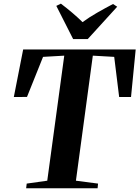

<svg xmlns="http://www.w3.org/2000/svg" viewBox="-20 -1008 746 1028"><path d="M120 0 123 -25 233 -40.5 324 -710 210.5 -703.5 124.5 -489 54 -488.5 104 -743H706.5L681.5 -488.5H618L591.5 -703.5L477 -710L386.5 -40.5L505 -25L502.5 0ZM371.5 -799 281.5 -976.5 306 -988.5Q337 -965 366.8 -939.8Q396.5 -914.5 422 -889.5Q458 -916 500.5 -940.2Q543 -964.5 585 -986.5L607.5 -972L450 -799Z"/></svg>

Font: Merriweather 120pt
Style: Bold Italic
Weight: 700
Italic angle: -7.8°
Version: Version 2.101